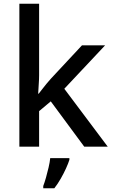

<svg xmlns="http://www.w3.org/2000/svg" viewBox="-20 -780 599 1021"><path d="M188 -380Q188 -360 186 -332Q184 -304 183 -282H186Q194 -292 205 -306.5Q216 -321 228.5 -336Q241 -351 251 -362L416 -539H539L322 -308L553 0H428L250 -241L188 -189V0H83V-760H188ZM349 70Q343 89 331 115.5Q319 142 303 170Q287 198 269 221H210V209Q217 191 224.5 164.5Q232 138 238.5 110Q245 82 247 61H349Z"/></svg>

Font: Noto Sans Vithkuqi Medium
Style: Regular
Weight: 500
Version: Version 1.001